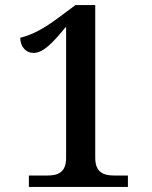

<svg xmlns="http://www.w3.org/2000/svg" viewBox="-20 -738 601 758"><path d="M94 0H485V-45H432C388 -45 356 -58 356 -115V-718H278L208 -666C142 -617 100 -599 60 -589C60 -553 83 -529 112 -529C152 -529 190 -571 241 -633V-115C241 -56 208 -45 165 -45H94Z"/></svg>

Font: Noto Serif Georgian Medium
Style: Regular
Weight: 500
Designer: Monotype Design Team, Akaki Razmadze
Foundry: Google LLC
Version: Version 2.003